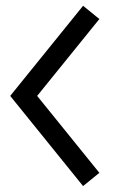

<svg xmlns="http://www.w3.org/2000/svg" viewBox="-20 -668 394 651"><path d="M261.7 -37.1 14.6 -342.8 261.7 -648.4 316.9 -603.5 106 -342.8 316.9 -82Z"/></svg>

Font: Greenwashing Machine
Style: Regular
Weight: 400
Designer: Tup Wanders
Foundry: Free font, DO NOT SELL
Version: Version 1.00;August 10, 2023;FontCreator 11.5.0.2430 64-bit